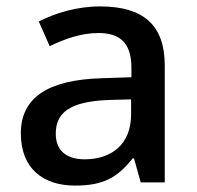

<svg xmlns="http://www.w3.org/2000/svg" viewBox="-20 -569 614 599"><path d="M292 -549C220 -549 152 -528 101 -502L135 -425C181 -447 232 -466 287 -466C352 -466 390 -437 390 -358V-328L298 -325C127 -320 45 -263 45 -153C45 -41 117 10 214 10C304 10 347 -16 394 -75H398L419 0H494V-365C494 -491 427 -549 292 -549ZM317 -257 389 -259V-212C389 -118 327 -72 244 -72C191 -72 154 -96 154 -152C154 -215 194 -252 317 -257Z"/></svg>

Font: Noto Sans Gunjala Gondi Medium
Style: Regular
Weight: 500
Designer: Ek Type
Foundry: Ek Type
Version: Version 1.004